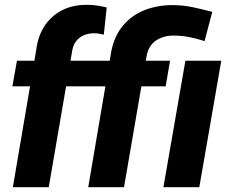

<svg xmlns="http://www.w3.org/2000/svg" viewBox="-20 -782 959 802"><path d="M183.6 0H33.7L131.3 -573.2Q138.7 -632.8 167.2 -675.3Q195.8 -717.8 241.9 -740.5Q288.1 -763.2 348.6 -761.7Q368.2 -761.7 387.5 -758.5Q406.7 -755.4 425.8 -751L413.6 -637.2Q403.8 -639.6 394 -641.4Q384.3 -643.1 374 -643.1Q350.6 -643.1 331.5 -635.3Q312.5 -627.4 299.6 -612.1Q286.6 -596.7 282.2 -573.2ZM377 -528.3 357.9 -421.4H31.7L50.8 -528.3ZM498 0H348.6L441.4 -546.4Q450.7 -617.7 486.3 -665.5Q522 -713.4 578.1 -737.3Q634.3 -761.2 704.1 -760.7Q745.6 -760.3 785.9 -751.7Q826.2 -743.2 866.7 -732.4L834.5 -610.4Q803.2 -620.6 771 -627Q738.8 -633.3 705.6 -633.3Q662.6 -633.8 631.3 -612.5Q600.1 -591.3 592.3 -547.4ZM690.4 -528.3 671.9 -421.4H345.7L364.7 -528.3ZM904.3 -528.3 812.5 0H662.6L754.4 -528.3Z"/></svg>

Font: Roboto ExtraBold
Style: Italic
Weight: 800
Designer: Christian Robertson
Foundry: Google
Version: Version 3.009; 2024